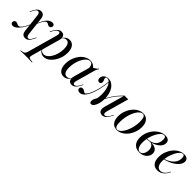

<svg xmlns="http://www.w3.org/2000/svg" viewBox="200 -1497 2751 2751"><g transform="rotate(45 1575.0 -122.0)"><path d="M270.2 11.3Q237.1 11.3 219 -8.5Q200.8 -28.2 196.8 -68.5L165.3 -345.2Q162.1 -371 153.2 -383.5Q144.4 -396 128.2 -396Q112.9 -396 100.4 -383.1Q87.9 -370.2 70.2 -335.5L54.8 -304.8H46L65.3 -342.7Q88.7 -389.5 111.3 -407.7Q133.9 -425.8 162.9 -425.8Q195.2 -425.8 213.3 -406.5Q231.5 -387.1 236.3 -346.8L267.7 -70.2Q271 -44.4 280.2 -31.5Q289.5 -18.5 304.8 -18.5Q319.4 -18.5 331.9 -31.9Q344.4 -45.2 362.1 -79L378.2 -109.7H387.1L367.7 -71.8Q344.4 -25.8 321.8 -7.3Q299.2 11.3 270.2 11.3ZM19.4 11.3Q0.8 11.3 -10.1 1.2Q-21 -8.9 -21 -25.8Q-21 -42.7 -9.7 -54Q1.6 -65.3 18.5 -65.3Q26.6 -65.3 34.7 -62.1Q42.7 -58.9 50.4 -55.2Q58.1 -51.6 65.3 -48.8Q72.6 -46 79 -46Q94.4 -46 111.7 -61.7Q129 -77.4 148.4 -110.1Q167.7 -142.7 189.5 -191.1L193.5 -183.1Q168.5 -123.4 139.1 -79.8Q109.7 -36.3 79 -12.5Q48.4 11.3 19.4 11.3ZM241.1 -244.4 237.1 -250.8Q270.2 -338.7 309.3 -382.3Q348.4 -425.8 393.5 -425.8Q412.1 -425.8 422.6 -416.5Q433.1 -407.3 433.1 -390.3Q433.1 -373.4 421.8 -361.7Q410.5 -350 394.4 -350Q385.5 -350 377.8 -353.6Q370.2 -357.3 362.9 -361.3Q355.6 -365.3 348.8 -369Q341.9 -372.6 334.7 -372.6Q313.7 -372.6 290.7 -341.1Q267.7 -309.7 241.1 -244.4Z M741.9 -425Q793.5 -425 823 -384.7Q852.4 -344.4 852.4 -273.4Q852.4 -218.5 835.5 -167.3Q818.5 -116.1 789.5 -75.4Q760.5 -34.7 723.8 -10.9Q687.1 12.9 647.6 12.9Q615.3 12.9 589.9 -3.6Q564.5 -20.2 554 -46.8L556.5 -54Q566.9 -33.9 582.7 -23.4Q598.4 -12.9 620.2 -12.9Q650.8 -12.9 678.6 -33.9Q706.5 -54.8 728.2 -91.5Q750 -128.2 762.9 -175.4Q775.8 -222.6 775.8 -273.4Q775.8 -332.3 757.7 -362.9Q739.5 -393.5 704 -393.5Q684.7 -393.5 666.9 -381.9Q649.2 -370.2 637.1 -350L636.3 -355.6Q655.6 -389.5 682.7 -407.3Q709.7 -425 741.9 -425ZM529 -206.5 565.3 -336.3Q574.2 -365.3 569 -382.7Q563.7 -400 546 -400Q528.2 -400 511.3 -383.1Q494.4 -366.1 477.4 -334.7L462.9 -304.8H453.2L471 -339.5Q479.8 -357.3 494 -377Q508.1 -396.8 528.6 -411.3Q549.2 -425.8 576.6 -425.8Q604 -425.8 620.2 -412.1Q636.3 -398.4 641.1 -373.8Q646 -349.2 636.3 -317.7L604.8 -206.5ZM459.7 183.9Q441.1 183.9 423.8 184.3Q406.5 184.7 388.7 185.1Q371 185.5 350 186.3L352.4 177.4L366.1 175.8Q387.9 174.2 401.6 168.1Q415.3 162.1 424.2 150Q433.1 137.9 438.7 116.9L529 -206.5H604.8L514.5 117.7Q506.5 147.6 515.3 159.7Q524.2 171.8 557.3 175L588.7 177.4L586.3 187.1Q566.1 186.3 544.4 185.5Q522.6 184.7 500.4 184.3Q478.2 183.9 454 183.9H458.1Z M1046 11.3Q995.2 11.3 966.1 -28.6Q937.1 -68.5 937.1 -139.5Q937.1 -196.8 955.2 -248.4Q973.4 -300 1004 -339.9Q1034.7 -379.8 1075 -402.8Q1115.3 -425.8 1158.9 -425.8Q1196 -425.8 1225 -408.5Q1254 -391.1 1275 -357.3L1223.4 -326.6Q1221 -371 1206 -394Q1191.1 -416.9 1164.5 -416.9Q1136.3 -416.9 1109.3 -393.1Q1082.3 -369.4 1060.9 -329.8Q1039.5 -290.3 1026.6 -240.7Q1013.7 -191.1 1013.7 -137.9Q1013.7 -76.6 1032.3 -48.4Q1050.8 -20.2 1085.5 -20.2Q1104.8 -20.2 1121.8 -31Q1138.7 -41.9 1152.4 -63.7V-57.3Q1134.7 -24.2 1107.3 -6.5Q1079.8 11.3 1046 11.3ZM1184.7 -206.5 1229.8 -366.1Q1257.3 -375 1285.1 -392.3Q1312.9 -409.7 1329.8 -430.6L1335.5 -423.4Q1327.4 -414.5 1322.2 -405.6Q1316.9 -396.8 1312.5 -386.7Q1308.1 -376.6 1304 -362.1L1261.3 -206.5ZM1224.2 -76.6Q1216.1 -48.4 1221 -31Q1225.8 -13.7 1244.4 -13.7Q1262.1 -13.7 1279 -30.2Q1296 -46.8 1312.1 -78.2L1327.4 -108.1H1336.3L1318.5 -73.4Q1309.7 -56.5 1295.6 -36.3Q1281.5 -16.1 1261.7 -1.6Q1241.9 12.9 1212.9 12.9Q1186.3 12.9 1169.8 -1.2Q1153.2 -15.3 1149.2 -39.9Q1145.2 -64.5 1154 -96L1184.7 -206.5H1261.3Z M1607.3 11.3Q1593.5 11.3 1585.5 2Q1577.4 -7.3 1577.4 -24.2Q1577.4 -47.6 1589.9 -74.6Q1602.4 -101.6 1627.4 -136.3L1650.8 -118.5L1594.4 -50Q1611.3 -98.4 1616.1 -149.6Q1621 -200.8 1615.7 -248.4Q1610.5 -296 1596.4 -333.9Q1582.3 -371.8 1560.1 -394Q1537.9 -416.1 1509.7 -416.1Q1484.7 -416.1 1484.7 -395.2Q1484.7 -385.5 1489.1 -375.4Q1493.5 -365.3 1498.4 -354.4Q1503.2 -343.5 1503.2 -329Q1503.2 -312.1 1493.5 -302Q1483.9 -291.9 1467.7 -291.9Q1449.2 -291.9 1439.1 -304.4Q1429 -316.9 1429 -339.5Q1429 -365.3 1441.9 -384.7Q1454.8 -404 1477 -414.9Q1499.2 -425.8 1527.4 -425.8Q1563.7 -425.8 1594.4 -407.7Q1625 -389.5 1647.2 -356.5Q1669.4 -323.4 1681.9 -279Q1694.4 -234.7 1694.4 -183.1Q1694.4 -130.6 1682.3 -86.3Q1670.2 -41.9 1650.4 -15.3Q1630.6 11.3 1607.3 11.3ZM1376.6 11.3Q1353.2 11.3 1339.5 0.4Q1325.8 -10.5 1325.8 -28.2Q1325.8 -45.2 1336.7 -55.2Q1347.6 -65.3 1364.5 -65.3Q1380.6 -65.3 1392.3 -58.5Q1404 -51.6 1413.3 -44.4Q1422.6 -37.1 1431.5 -37.1Q1445.2 -37.1 1463.3 -61.3Q1481.5 -85.5 1500.4 -132.7Q1519.4 -179.8 1535.9 -249.2Q1552.4 -318.5 1561.3 -409.7L1568.5 -401.6Q1558.9 -306.5 1540.7 -230.2Q1522.6 -154 1497.2 -100Q1471.8 -46 1441.1 -17.3Q1410.5 11.3 1376.6 11.3ZM1681.5 -154 1675 -158.1Q1705.6 -220.2 1733.5 -262.9Q1761.3 -305.6 1791.5 -341.1Q1821.8 -376.6 1860.5 -414.5L1862.9 -406.5Q1825 -368.5 1795.2 -333.1Q1765.3 -297.6 1738.3 -255.6Q1711.3 -213.7 1681.5 -154ZM1841.1 -76.6Q1833.1 -48.4 1837.9 -31Q1842.7 -13.7 1861.3 -13.7Q1879 -13.7 1896 -30.2Q1912.9 -46.8 1929.8 -79L1944.4 -108.1H1953.2L1935.5 -74.2Q1926.6 -57.3 1912.9 -36.7Q1899.2 -16.1 1879 -1.6Q1858.9 12.9 1829.8 12.9Q1804 12.9 1787.1 -1.2Q1770.2 -15.3 1766.1 -39.9Q1762.1 -64.5 1771 -96L1860.5 -414.5H1936.3Z M2129.8 12.9Q2070.2 12.9 2037.1 -27.8Q2004 -68.5 2004 -140.3Q2004 -196.8 2022.6 -248.4Q2041.1 -300 2073 -339.9Q2104.8 -379.8 2145.6 -402.8Q2186.3 -425.8 2231.5 -425.8Q2290.3 -425.8 2323.8 -385.5Q2357.3 -345.2 2357.3 -272.6Q2357.3 -216.9 2338.7 -165.3Q2320.2 -113.7 2288.3 -73.8Q2256.5 -33.9 2215.7 -10.5Q2175 12.9 2129.8 12.9ZM2129 4Q2151.6 4 2174.2 -13.7Q2196.8 -31.5 2215.7 -61.7Q2234.7 -91.9 2250 -131.9Q2265.3 -171.8 2273.8 -216.9Q2282.3 -262.1 2282.3 -307.3Q2282.3 -363.7 2269.8 -390.3Q2257.3 -416.9 2232.3 -416.9Q2209.7 -416.9 2187.1 -399.6Q2164.5 -382.3 2145.6 -352Q2126.6 -321.8 2111.7 -281.9Q2096.8 -241.9 2088.3 -196.8Q2079.8 -151.6 2079.8 -105.6Q2079.8 -50 2091.9 -23Q2104 4 2129 4Z M2583.9 11.3Q2516.1 11.3 2478.2 -29.8Q2440.3 -71 2440.3 -145.2Q2440.3 -200 2459.7 -250.4Q2479 -300.8 2513.3 -340.3Q2547.6 -379.8 2590.7 -402.8Q2633.9 -425.8 2680.6 -425.8Q2721.8 -425.8 2743.5 -407.7Q2765.3 -389.5 2765.3 -355.6Q2765.3 -312.9 2731.5 -277Q2697.6 -241.1 2641.1 -220.2Q2584.7 -199.2 2515.3 -198.4V-206.5Q2605.6 -206.5 2652.8 -245.2Q2700 -283.9 2700 -358.1Q2700 -388.7 2691.5 -402.4Q2683.1 -416.1 2665.3 -416.1Q2639.5 -416.1 2613.3 -390.3Q2587.1 -364.5 2564.9 -321.4Q2542.7 -278.2 2529.8 -226.6Q2516.9 -175 2516.9 -124.2Q2516.9 -66.1 2535.5 -31.9Q2554 2.4 2585.5 2.4Q2607.3 2.4 2624.2 -12.5Q2641.1 -27.4 2651.2 -53.2Q2661.3 -79 2661.3 -109.7Q2661.3 -151.6 2639.9 -177.8Q2618.5 -204 2581.5 -206.5L2583.1 -208.9Q2630.6 -212.9 2664.5 -202.8Q2698.4 -192.7 2716.5 -170.6Q2734.7 -148.4 2734.7 -115.3Q2734.7 -79.8 2714.5 -50.8Q2694.4 -21.8 2660.5 -5.2Q2626.6 11.3 2583.9 11.3Z M2948.4 11.3Q2890.3 11.3 2858.9 -27.4Q2827.4 -66.1 2827.4 -137.1Q2827.4 -194.4 2846.8 -246.4Q2866.1 -298.4 2898.8 -339.1Q2931.5 -379.8 2973.8 -402.8Q3016.1 -425.8 3062.9 -425.8Q3102.4 -425.8 3123 -408.5Q3143.5 -391.1 3143.5 -358.9Q3143.5 -319.4 3112.5 -281.9Q3081.5 -244.4 3027.4 -214.1Q2973.4 -183.9 2900.8 -166.9V-174.2Q2958.1 -191.9 2997.6 -219.8Q3037.1 -247.6 3057.3 -283.9Q3077.4 -320.2 3077.4 -363.7Q3077.4 -390.3 3069.8 -403.6Q3062.1 -416.9 3046 -416.9Q3022.6 -416.9 2997.2 -391.5Q2971.8 -366.1 2951.2 -324.2Q2930.6 -282.3 2917.7 -233.1Q2904.8 -183.9 2904.8 -136.3Q2904.8 -76.6 2925.4 -45.6Q2946 -14.5 2984.7 -14.5Q3018.5 -14.5 3047.2 -38.3Q3075.8 -62.1 3099.2 -112.1H3108.1Q3080.6 -51.6 3039.9 -20.2Q2999.2 11.3 2948.4 11.3Z"/></g></svg>

Font: Playfair 144pt SemiCondensed
Style: Italic
Weight: 400
Width: 4
Italic angle: -15.6°
Designer: Claus Eggers Sørensen
Foundry: Claus Eggers Sørensen
Version: Version 2.203